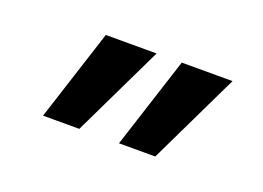

<svg xmlns="http://www.w3.org/2000/svg" viewBox="-45 -842 511 373"><g transform="rotate(20 210.0 -655.5)"><path d="M62 -561 123 -750H228L137 -561ZM219 -561 280 -750H385L294 -561Z"/></g></svg>

Font: Lobster 1.3
Style: Regular
Weight: 400
Designer: Pablo Impallari
Foundry: Pablo Impallari. www.impallari.com
Version: Version 1.003 2010